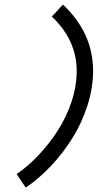

<svg xmlns="http://www.w3.org/2000/svg" viewBox="-20 -770 490 859"><path d="M54.2 8.8Q105.5 -25.9 152.8 -76.2Q200.2 -126.5 238.8 -186.3Q277.3 -246.1 300.3 -315.9Q323.2 -385.7 323.2 -452.6Q323.2 -590.3 211.9 -695.8L261.7 -749.5Q396.5 -622.6 396.5 -452.6Q396.5 -377 371.3 -298.3Q346.2 -219.7 304 -152.1Q261.7 -84.5 208 -27.6Q154.3 29.3 95.2 69.3Z"/></svg>

Font: Anka/Coder Narrow
Style: Italic
Weight: 400
Width: 3
Italic angle: -12°
Monospace: yes
Version: Version 001.100